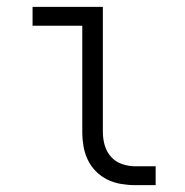

<svg xmlns="http://www.w3.org/2000/svg" viewBox="-20 -540 540 560"><path d="M374 0Q354 0 333 -3.5Q312 -7 293.5 -16Q275 -25 260 -40Q245 -55 236 -74Q227 -93 223.5 -113.5Q220 -134 220 -155V-465H75V-520H280V-155Q280 -135 285.5 -116Q291 -97 304 -82.5Q317 -68 336 -61.5Q355 -55 374 -55H434V0Z"/></svg>

Font: Iosevka Curly Slab Light
Style: Regular
Weight: 300
Monospace: yes
Designer: Belleve Invis
Foundry: Belleve Invis
Version: Version 22.1.2; ttfautohint (v1.8.4)